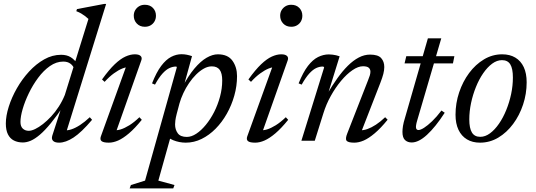

<svg xmlns="http://www.w3.org/2000/svg" viewBox="-20 -736 2804 1004"><path d="M368.5 -375.5Q362.5 -392.5 348 -403.2Q333.5 -414 311 -414Q274.5 -414 241 -390.5Q207.5 -367 179.5 -329.2Q151.5 -291.5 130.8 -248.5Q110 -205.5 98.5 -165.8Q87 -126 87 -98.5Q87 -75 99.2 -63.5Q111.5 -52 130.5 -52Q144.5 -52 163.8 -61.2Q183 -70.5 204.5 -87.2Q226 -104 247.5 -127Q269 -150 287.5 -178.8Q306 -207.5 319 -239.5L442.5 -637Q433.5 -645.5 424.5 -652.2Q415.5 -659 404.5 -665.5Q393.5 -672 379 -677.5L382.5 -688.5L525 -715.5H535L324 -37L314.5 -55Q330.5 -52.5 352 -59.2Q373.5 -66 398.5 -82.2Q423.5 -98.5 449.5 -123L461.5 -109.5Q405.5 -43.5 364.5 -16.8Q323.5 10 289 10Q266.5 10 257.2 0.2Q248 -9.5 253.5 -27L306.5 -190.5H318Q278 -131 246.2 -92.2Q214.5 -53.5 188.5 -31.5Q162.5 -9.5 140.8 -0.2Q119 9 99.5 9Q73 9 52.8 -1.2Q32.5 -11.5 21.5 -33.5Q10.5 -55.5 10.5 -90Q10.5 -130 25.8 -178.2Q41 -226.5 68.2 -274.2Q95.5 -322 132 -361.8Q168.5 -401.5 211 -425.5Q253.5 -449.5 299.5 -449.5Q329 -449.5 349.2 -437.2Q369.5 -425 385 -401Z M507.5 -23 642.5 -396.5 656 -385Q640.5 -386 619.8 -377.8Q599 -369.5 575.2 -352.2Q551.5 -335 527 -308L513.5 -320.5Q550 -371.5 580 -400Q610 -428.5 636 -440.2Q662 -452 685 -452Q706.5 -452 715.5 -443.2Q724.5 -434.5 718.5 -419L583.5 -37L574.5 -56Q590 -53 610.8 -59.2Q631.5 -65.5 656.8 -81.2Q682 -97 709 -123L721.5 -109.5Q685 -64.5 654.2 -38.5Q623.5 -12.5 597.8 -1.2Q572 10 549 10Q521 10 511.2 2Q501.5 -6 507.5 -23ZM679.5 -654Q679.5 -670 687 -682.8Q694.5 -695.5 707.2 -703.2Q720 -711 737.5 -711Q764 -711 779.8 -694.5Q795.5 -678 795.5 -654Q795.5 -637.5 788.2 -624.5Q781 -611.5 768 -603.8Q755 -596 737.5 -596Q711.5 -596 695.5 -612.8Q679.5 -629.5 679.5 -654Z M904 -140.5Q898.5 -119 897 -106Q895.5 -93 895.5 -85.5Q895.5 -58.5 909.5 -39.2Q923.5 -20 957 -20Q981 -20 1006.5 -36.8Q1032 -53.5 1056.2 -83Q1080.5 -112.5 1099.8 -150.2Q1119 -188 1130.5 -230.5Q1142 -273 1142 -315.5Q1142 -353 1128.8 -371Q1115.5 -389 1087.5 -389Q1067 -389 1046.2 -377.5Q1025.5 -366 1005.8 -346.5Q986 -327 968.8 -301.8Q951.5 -276.5 938.8 -249Q926 -221.5 918.5 -195ZM839 -41 877 -38 808 208.5 892.5 231.5 886 249H658L664.5 231.5L738.5 208.5L904.5 -383.5Q904.5 -385.5 903.5 -386.8Q902.5 -388 900 -388Q883.5 -388 866 -380Q848.5 -372 829.8 -351.5Q811 -331 790.5 -293.5L775 -300Q798 -358.5 823 -391.5Q848 -424.5 874.8 -438.5Q901.5 -452.5 929 -452.5Q943.5 -452.5 957 -449.8Q970.5 -447 984 -442.5L934 -260.5L929.5 -273Q963 -337.5 996 -376.8Q1029 -416 1060.2 -434Q1091.5 -452 1119 -452Q1171.5 -452 1195.5 -418.5Q1219.5 -385 1219.5 -338Q1219.5 -286 1205.2 -235.8Q1191 -185.5 1166 -141.2Q1141 -97 1107.5 -63Q1074 -29 1034.2 -9.5Q994.5 10 951.5 10Q917.5 10 885.8 -2.8Q854 -15.5 839 -41Z M1273 -23 1408 -396.5 1421.5 -385Q1406 -386 1385.2 -377.8Q1364.5 -369.5 1340.8 -352.2Q1317 -335 1292.5 -308L1279 -320.5Q1315.5 -371.5 1345.5 -400Q1375.5 -428.5 1401.5 -440.2Q1427.5 -452 1450.5 -452Q1472 -452 1481 -443.2Q1490 -434.5 1484 -419L1349 -37L1340 -56Q1355.5 -53 1376.2 -59.2Q1397 -65.5 1422.2 -81.2Q1447.5 -97 1474.5 -123L1487 -109.5Q1450.5 -64.5 1419.8 -38.5Q1389 -12.5 1363.2 -1.2Q1337.5 10 1314.5 10Q1286.5 10 1276.8 2Q1267 -6 1273 -23ZM1445 -654Q1445 -670 1452.5 -682.8Q1460 -695.5 1472.8 -703.2Q1485.5 -711 1503 -711Q1529.5 -711 1545.2 -694.5Q1561 -678 1561 -654Q1561 -637.5 1553.8 -624.5Q1546.5 -611.5 1533.5 -603.8Q1520.5 -596 1503 -596Q1477 -596 1461 -612.8Q1445 -629.5 1445 -654Z M1557.5 -293.5 1541.5 -300Q1565 -358.5 1590.2 -391.2Q1615.5 -424 1643.2 -437.8Q1671 -451.5 1699.5 -451.5Q1709.5 -451.5 1719 -450.2Q1728.5 -449 1737.5 -447Q1746.5 -445 1756 -441.5L1694.5 -243.5H1690.5Q1717 -288.5 1744 -326.5Q1771 -364.5 1799 -392.2Q1827 -420 1856 -435.2Q1885 -450.5 1915 -450.5Q1957 -450.5 1973.2 -432.2Q1989.5 -414 1989.5 -385.5Q1989.5 -369 1984.5 -349.5Q1979.5 -330 1969 -303L1865.5 -37L1864 -55Q1880.5 -54 1901.2 -61.2Q1922 -68.5 1945.8 -84Q1969.5 -99.5 1994 -123L2007 -110Q1970.5 -65 1939.2 -38.8Q1908 -12.5 1882 -1.2Q1856 10 1832.5 10Q1800.5 10 1792.5 0Q1784.5 -10 1796 -38.5L1904.5 -316Q1910.5 -330.5 1913.8 -341.5Q1917 -352.5 1917 -361Q1917 -374 1908.2 -381.8Q1899.5 -389.5 1878 -389.5Q1853 -389.5 1823 -369Q1793 -348.5 1763.5 -313.2Q1734 -278 1709.8 -234.2Q1685.5 -190.5 1671 -143.5L1626 0H1556L1675 -383.5Q1674 -385.5 1672.2 -386.8Q1670.5 -388 1667 -388Q1650.5 -388 1633.2 -380Q1616 -372 1597.2 -351.5Q1578.5 -331 1557.5 -293.5Z M2095.5 -404.5 2104.5 -442H2356L2348.5 -404.5ZM2162 -107.5Q2159.5 -99.5 2158 -93Q2156.5 -86.5 2155.8 -81.5Q2155 -76.5 2155 -72.5Q2155 -64 2158.5 -60Q2162 -56 2168 -56Q2179 -56 2197.5 -67.8Q2216 -79.5 2239.5 -102Q2263 -124.5 2288.5 -158L2305.5 -146.5Q2281 -108.5 2257.8 -79.8Q2234.5 -51 2212.8 -31Q2191 -11 2171 -1Q2151 9 2133 9Q2111.5 9 2098 -3.5Q2084.5 -16 2084.5 -46.5Q2084.5 -59.5 2087.2 -77.2Q2090 -95 2098 -120.5L2217.5 -535.5H2287.5Z M2606 -452Q2646 -452 2674.8 -434.8Q2703.5 -417.5 2718.8 -385Q2734 -352.5 2734 -305.5Q2734 -245.5 2715.2 -189Q2696.5 -132.5 2663.2 -87.8Q2630 -43 2585.8 -16.5Q2541.5 10 2490 10Q2450.5 10 2421.8 -7.2Q2393 -24.5 2377.5 -57.2Q2362 -90 2362 -136Q2362 -196.5 2381 -253Q2400 -309.5 2433.2 -354.2Q2466.5 -399 2510.8 -425.5Q2555 -452 2606 -452ZM2491.5 -20.5Q2517.5 -20.5 2542.5 -39Q2567.5 -57.5 2589.2 -89Q2611 -120.5 2627.2 -160.5Q2643.5 -200.5 2652.8 -244.2Q2662 -288 2662 -330.5Q2662 -377 2648.5 -399.2Q2635 -421.5 2605 -421.5Q2578.5 -421.5 2553.5 -403Q2528.5 -384.5 2506.8 -353Q2485 -321.5 2468.8 -281.2Q2452.5 -241 2443.2 -197.2Q2434 -153.5 2434 -111.5Q2434 -65.5 2447.8 -43Q2461.5 -20.5 2491.5 -20.5Z"/></svg>

Font: Newsreader 28pt
Style: Italic
Weight: 400
Italic angle: -17°
Version: Version 1.003